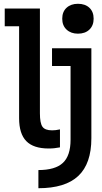

<svg xmlns="http://www.w3.org/2000/svg" viewBox="-20 -775 540 1015"><path d="M237 10Q157 10 119 -29Q81 -68 81 -150V-636H5V-730H191V-176Q191 -124 204.5 -105Q218 -86 255 -86Q264 -86 274 -87Q284 -88 297 -91V4Q281 7 267.5 8.5Q254 10 237 10ZM183 124Q272 124 312.5 86Q353 48 353 -36V-426H255V-520H463V-44Q463 90 394 155Q325 220 183 220ZM392 -597Q355 -597 332 -618.5Q309 -640 309 -676Q309 -713 332 -734Q355 -755 392 -755Q430 -755 452.5 -734Q475 -713 475 -676Q475 -640 452.5 -618.5Q430 -597 392 -597Z"/></svg>

Font: M PLUS 1 Code Medium
Style: Regular
Weight: 500
Designer: Coji Morishita
Foundry: UNDERFOREST DESIGN
Version: Version 1.002